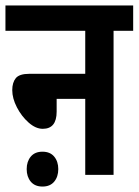

<svg xmlns="http://www.w3.org/2000/svg" viewBox="-20 -642 509 705"><path d="M0 -622H469V-529H397V0H293V-279H188V-232Q188 -169 137 -169Q111 -169 85 -192Q59 -215 42 -248Q25 -281 25 -311Q25 -339 38 -355Q51 -371 88 -371H293V-529H0ZM78 -21Q78 -49 93 -67Q108 -85 136 -85Q164 -85 179 -67Q194 -49 194 -21Q194 7 179 25Q164 43 136 43Q108 43 93 25Q78 7 78 -21Z"/></svg>

Font: Noto Sans ExtraCondensed SemiBold
Style: Regular
Weight: 600
Width: 2
Designer: Monotype Design Team
Foundry: Monotype Imaging Inc.
Version: Version 2.013; ttfautohint (v1.8.4.7-5d5b)